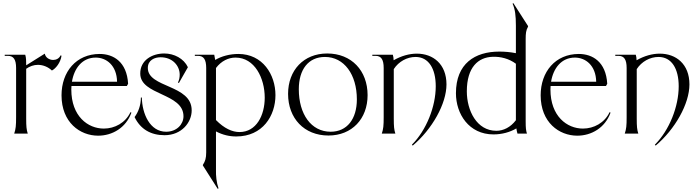

<svg xmlns="http://www.w3.org/2000/svg" viewBox="-20 -847 4420 1217"><path d="M70 0H156C148 -25 146 -45 146 -95V-411C168 -427 195 -436 220 -436C255 -436 287 -421 309 -400C333 -412 364 -450 370 -494L364 -496C355 -476 336 -467 317 -467C293 -467 268 -482 264 -507L146 -433C146 -457 146 -482 140 -500H10V-493H30C66 -493 82 -470 82 -416V-105C82 -50 80 -30 70 0Z M602 13C691 13 778 -36 813 -133L807 -136C775 -68 707 -32 638 -32C537 -32 432 -110 432 -280L433 -302H784L792 -316C784 -456 698 -505 612 -505C463 -505 370 -392 370 -243C370 -71 487 13 602 13ZM436 -329C450 -414 501 -482 587 -482C654 -482 720 -433 722 -329Z M1023 10C1132 10 1195 -72 1195 -147C1196 -312 917 -289 917 -416C917 -467 961 -484 998 -484C1074 -484 1119 -430 1119 -374C1119 -357 1116 -340 1108 -324L1114 -321L1171 -421C1145 -476 1084 -508 1021 -508C944 -508 868 -465 869 -380C870 -242 1143 -258 1143 -110C1143 -59 1100 -12 1033 -12C930 -12 881 -126 879 -229H873C873 -179 856 -135 833 -105C870 -28 936 10 1023 10Z M1349 229V-14C1391 8 1434 18 1477 18C1645 18 1726 -113 1726 -244C1726 -374 1645 -505 1491 -505C1437 -505 1384 -491 1344 -467L1338 -500H1215V-493H1235C1271 -493 1287 -470 1287 -416V119C1287 155 1281 175 1266 198V202L1360 350L1365 347C1352 309 1348 267 1349 229ZM1658 -228C1658 -116 1605 -10 1498 -10C1452 -10 1401 -33 1349 -86V-416C1383 -461 1428 -482 1473 -482C1594 -482 1658 -352 1658 -228Z M2062 12C2211 12 2310 -94 2310 -244C2310 -399 2208 -508 2054 -508C1905 -508 1806 -402 1806 -252C1806 -97 1908 12 2062 12ZM2076 -12C1952 -12 1874 -124 1874 -281C1874 -406 1934 -486 2040 -486C2161 -486 2242 -375 2242 -217C2242 -93 2180 -12 2076 -12Z M2591 70 2596 76C2719 -28 2810 -189 2810 -312C2810 -441 2725 -507 2622 -507C2575 -507 2524 -493 2475 -465C2475 -477 2473 -490 2470 -500H2340V-493H2360C2396 -493 2412 -470 2412 -416V-105C2412 -50 2410 -30 2400 0H2486C2478 -25 2476 -45 2476 -95V-409C2507 -457 2560 -486 2614 -486C2697 -486 2742 -412 2742 -300C2742 -172 2683 -22 2591 70Z M3250 -685V-510C3214 -517 3179 -520 3145 -520C2990 -520 2870 -444 2870 -256C2870 -125 2952 5 3108 5C3162 5 3212 -9 3253 -33C3255 -21 3257 -10 3260 0H3320C3314 -20 3312 -36 3312 -76V-599C3312 -635 3314 -655 3327 -678V-682L3234 -827L3229 -824C3245 -788 3250 -748 3250 -685ZM2939 -268C2939 -422 3012 -484 3102 -487C3154 -489 3207 -475 3250 -443V-85C3216 -40 3171 -18 3126 -18C3002 -18 2939 -146 2939 -268Z M3639 13C3728 13 3815 -36 3850 -133L3844 -136C3812 -68 3744 -32 3675 -32C3574 -32 3469 -110 3469 -280L3470 -302H3821L3829 -316C3821 -456 3735 -505 3649 -505C3500 -505 3407 -392 3407 -243C3407 -71 3524 13 3639 13ZM3473 -329C3487 -414 3538 -482 3624 -482C3691 -482 3757 -433 3759 -329Z M4131 70 4136 76C4259 -28 4350 -189 4350 -312C4350 -441 4265 -507 4162 -507C4115 -507 4064 -493 4015 -465C4015 -477 4013 -490 4010 -500H3880V-493H3900C3936 -493 3952 -470 3952 -416V-105C3952 -50 3950 -30 3940 0H4026C4018 -25 4016 -45 4016 -95V-409C4047 -457 4100 -486 4154 -486C4237 -486 4282 -412 4282 -300C4282 -172 4223 -22 4131 70Z"/></svg>

Font: Sinistre
Style: Regular
Weight: 400
Designer: Jules Durand
Foundry: Collletttivo
Version: Version 69.420;Glyphs 3.2 (3217)